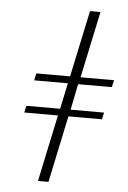

<svg xmlns="http://www.w3.org/2000/svg" viewBox="-54 -800 558 840"><g transform="rotate(5 225.0 -380.0)"><path d="M145 0 207 -293H59L66 -323H214L238 -437H90L97 -468H245L307 -760H353L291 -468H438L431 -437H283L260 -323H407L400 -293H253L191 0Z"/></g></svg>

Font: Noto Serif Display ExtraCondensed Light
Style: Italic
Weight: 300
Width: 2
Italic angle: -12°
Designer: Monotype Design Team
Foundry: Monotype Imaging Inc.
Version: Version 2.009